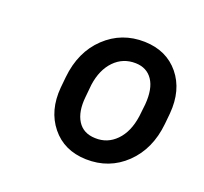

<svg xmlns="http://www.w3.org/2000/svg" viewBox="-78 -811 602 566"><g transform="rotate(20 223.0 -528.5)"><path d="M287.6 -721.2Q356.4 -719.2 395.8 -671.1Q435.1 -623 428.7 -548.3L425.3 -513.7Q417 -432.6 366 -383.5Q314.9 -334.5 241.7 -336.4Q172.4 -338.4 133.1 -387.2Q93.8 -436 100.1 -509.3L103.5 -543.5Q111.8 -625.5 163.3 -674.3Q214.8 -723.1 287.6 -721.2ZM178.2 -508.3Q173.3 -461.4 190.9 -433.3Q208.5 -405.3 246.1 -404.3Q284.7 -402.8 312 -430.7Q339.4 -458.5 346.7 -509.3L351.1 -548.8Q355 -598.6 336.9 -625.2Q318.8 -651.9 283.7 -652.8Q243.7 -653.8 216.3 -625.5Q189 -597.2 182.1 -548.3Z"/></g></svg>

Font: Roboto
Style: Italic
Weight: 400
Italic angle: -12°
Designer: Google
Version: Version 2.134; 2016; ttfautohint (v1.6)